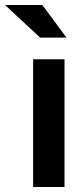

<svg xmlns="http://www.w3.org/2000/svg" viewBox="-73 -751 339 771"><path d="M0 0ZM186 -513V0H60V-513ZM97 -731 194 -600H88L-53 -731Z"/></svg>

Font: Rosa Sans SemiBold
Style: Regular
Weight: 600
Designer: Pentagram / MCKL
Foundry: Pentagram / MCKL
Version: Version 1.005;September 16, 2019;FontCreator 11.5.0.2425 64-